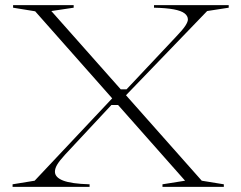

<svg xmlns="http://www.w3.org/2000/svg" viewBox="-20 -728 940 748"><path d="M613 0V-10L701 -24L117 -684L31 -698V-708H267V-698L180 -685L766 -24L852 -10V0ZM29 0V-10L115 -24L420 -348L444 -319H414L233 -125Q212 -102 203 -87Q194 -72 194 -59Q194 -37 226 -24.5Q258 -12 329 -10V0ZM447 -380H473L665 -584Q692 -612 702 -627.5Q712 -643 712 -652Q712 -666 699 -676Q686 -686 657 -691.5Q628 -697 580 -698V-708H871V-698L787 -685L469 -355Z"/></svg>

Font: Kalnia SemiExpanded ExtraLight
Style: Regular
Weight: 250
Width: 6
Designer: Frida Medrano
Foundry: Frida Medrano
Version: Version 1.105